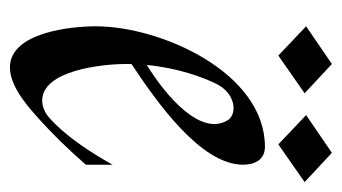

<svg xmlns="http://www.w3.org/2000/svg" viewBox="-171 -507 689 387"><g transform="rotate(90 173.5 -313.5)"><path d="M312 -196C256 -95 212 -64 212 -64C202 -57 192 -54 183 -54C122 -54 109 -174 109 -223V-234C184 -284 312 -373 312 -459C312 -481 303 -503 276 -503C126 -503 33 -293 33 -162C33 -113 45 11 116 11C137 11 162 0 191 -23C191 -23 244 -64 312 -142ZM221 -430C258 -375 173 -303 111 -265C117 -328 136 -379 149 -405C167 -442 206 -448 221 -430ZM288 -638 212 -586 271 -530 347 -583ZM109 -638 33 -586 92 -530 168 -583Z"/></g></svg>

Font: Quintessential
Style: Regular
Weight: 400
Designer: Astigmatic (AOETI)
Foundry: Astigmatic (AOETI)
Version: Version 1.000